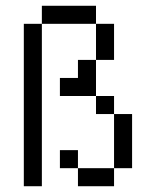

<svg xmlns="http://www.w3.org/2000/svg" viewBox="-20 -645 540 665"><path d="M312.5 -562.5H125V-625H312.5ZM62.5 -562.5H125V0H62.5ZM187.5 -125H250V-62.5H187.5ZM187.5 -375H250V-437.5H312.5V-312.5H187.5ZM250 -62.5H375V0H250ZM312.5 -312.5H375V-250H312.5ZM312.5 -562.5H375V-437.5H312.5ZM375 -250H437.5V-62.5H375Z"/></svg>

Font: 寒蝉点阵体 16px
Style: Regular
Weight: 400
Designer: Designed by Warren2060
Foundry: ChillType
Version: Version 1.000